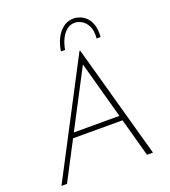

<svg xmlns="http://www.w3.org/2000/svg" viewBox="-164 -1054 1036 1173"><g transform="rotate(-20 353.5 -468.0)"><path d="M68 0H32L418 -738H422L627 0H588L402 -678L428 -689ZM201 -281H530L533 -249H189ZM452 -936Q470 -936 491.5 -928Q513 -920 531.5 -902Q550 -884 560.5 -852.5Q571 -821 568 -773H542Q546 -825 530.5 -854.5Q515 -884 492 -896.5Q469 -909 450 -909Q419 -910 396 -891Q373 -872 358 -841Q343 -810 337 -773H310Q317 -821 336.5 -858Q356 -895 385.5 -916Q415 -937 452 -936Z"/></g></svg>

Font: Josefin Sans ExtraLight
Style: Italic
Weight: 250
Italic angle: -7°
Designer: Santiago Orozco
Foundry: Typemade
Version: Version 2.000